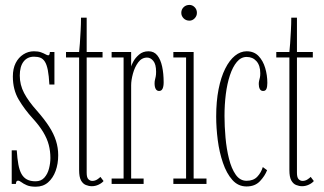

<svg xmlns="http://www.w3.org/2000/svg" viewBox="-20 -730 1284 762"><path d="M122 11Q99.5 11 86 5Q72.5 -1 64.8 -7Q57 -13 51.5 -13Q47 -13 45.2 -9.5Q43.5 -6 43 0H26.5V-133.5H46.5Q48.5 -101 52.8 -77.8Q57 -54.5 65.2 -39.8Q73.5 -25 87 -17.8Q100.5 -10.5 121 -10.5Q143 -10.5 156 -25Q169 -39.5 174.5 -61Q180 -82.5 180 -103Q180 -130 173.5 -155Q167 -180 151.5 -205.8Q136 -231.5 110 -260Q77.5 -295.5 54.2 -334.8Q31 -374 31 -426.5Q31 -457.5 42.2 -479.8Q53.5 -502 72.8 -514.2Q92 -526.5 114.5 -526.5Q131.5 -526.5 142.5 -522.5Q153.5 -518.5 160.5 -514.5Q167.5 -510.5 171.5 -510.5Q175 -510.5 176.2 -514Q177.5 -517.5 178 -523.5H196V-394.5H176Q174 -430 169.8 -451.8Q165.5 -473.5 158.2 -485Q151 -496.5 140.5 -500.8Q130 -505 115 -505Q88.5 -505 73.5 -485.5Q58.5 -466 58.5 -430Q58.5 -393.5 75.5 -361Q92.5 -328.5 127 -290Q156 -257 174.8 -228Q193.5 -199 202.2 -171.2Q211 -143.5 211 -114Q211 -80 200.8 -51.8Q190.5 -23.5 170.8 -6.2Q151 11 122 11Z M344.5 9Q332.5 9 320.8 4.2Q309 -0.5 301.5 -14Q294 -27.5 294 -55V-502H242V-523.5H294Q295.5 -535 297 -557.8Q298.5 -580.5 300 -607.8Q301.5 -635 301.5 -660H324V-523.5H387V-502H324V-44.5Q324 -25 331 -18.5Q338 -12 346 -12Q357 -12 365.8 -17.8Q374.5 -23.5 378.5 -28L391 -11.5Q384.5 -3.5 371.5 2.8Q358.5 9 344.5 9Z M423 0V-21.5H470.5V-502H423V-523.5H500.5V-466Q501 -470.5 508.8 -485.2Q516.5 -500 531.8 -513.2Q547 -526.5 569.5 -526.5Q591.5 -526.5 604.5 -510Q617.5 -493.5 623.5 -465.8Q629.5 -438 629.5 -403.5Q629.5 -387 625.2 -378Q621 -369 611.5 -369Q602.5 -369 598 -377Q593.5 -385 593.5 -399Q593.5 -407 595 -413Q596.5 -419 598 -426.2Q599.5 -433.5 599.5 -445Q599.5 -475 588.5 -488.2Q577.5 -501.5 564 -501.5Q542.5 -501.5 528.5 -482.5Q514.5 -463.5 507.5 -437.5Q500.5 -411.5 500.5 -391.5V-21.5H550V0Z M668 0V-21.5H718.5V-502H668V-523.5H748.5V-21.5H799.5V0ZM732 -648Q718 -648 708.8 -657.2Q699.5 -666.5 699.5 -679Q699.5 -692.5 708.8 -701.5Q718 -710.5 732 -710.5Q743.5 -710.5 752.5 -701.5Q761.5 -692.5 761.5 -679Q761.5 -666.5 752.5 -657.2Q743.5 -648 732 -648Z M958.5 10Q925 10 902 -16Q879 -42 864.8 -83.8Q850.5 -125.5 844.2 -174Q838 -222.5 838 -267.5Q838 -328 847.5 -376Q857 -424 873.8 -457.5Q890.5 -491 912.5 -508.8Q934.5 -526.5 959 -526.5Q988 -526.5 1006 -507.8Q1024 -489 1032.5 -460.2Q1041 -431.5 1041 -401Q1041 -386 1037.5 -377.5Q1034 -369 1024.5 -369Q1015 -369 1011 -377Q1007 -385 1007 -396.5Q1007 -404.5 1008.5 -410Q1010 -415.5 1011.5 -422.2Q1013 -429 1013 -439Q1013 -470 998 -487Q983 -504 959 -504Q936.5 -504 920 -484.2Q903.5 -464.5 892.5 -431.2Q881.5 -398 876.2 -356.2Q871 -314.5 871 -270Q871 -229 875 -184Q879 -139 888.8 -100Q898.5 -61 915.5 -36.8Q932.5 -12.5 958.5 -12.5Q986 -12.5 1001.2 -28.8Q1016.5 -45 1023 -67L1040 -54.5Q1031.5 -32 1011.8 -11Q992 10 958.5 10Z M1179 9Q1167 9 1155.2 4.2Q1143.5 -0.5 1136 -14Q1128.5 -27.5 1128.5 -55V-502H1076.5V-523.5H1128.5Q1130 -535 1131.5 -557.8Q1133 -580.5 1134.5 -607.8Q1136 -635 1136 -660H1158.5V-523.5H1221.5V-502H1158.5V-44.5Q1158.5 -25 1165.5 -18.5Q1172.5 -12 1180.5 -12Q1191.5 -12 1200.2 -17.8Q1209 -23.5 1213 -28L1225.5 -11.5Q1219 -3.5 1206 2.8Q1193 9 1179 9Z"/></svg>

Font: Imbue 48pt Thin
Style: Regular
Weight: 250
Designer: Tyler Finck
Foundry: Etcetera Type Company
Version: Version 1.102